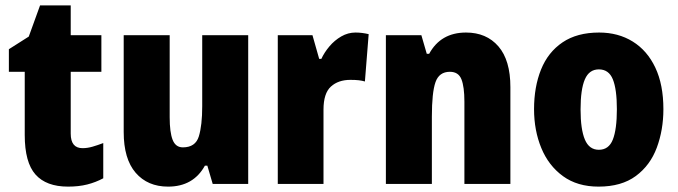

<svg xmlns="http://www.w3.org/2000/svg" viewBox="-20 -684 2523 714"><path d="M287 -133Q305 -133 324 -138.5Q343 -144 364 -152V-21Q336 -6 304.5 2Q273 10 233 10Q152 10 112 -35Q72 -80 72 -182V-417H13V-501L87 -548L129 -664H243V-553H357V-417H243V-187Q243 -133 287 -133Z M903 -553V0H771L751 -68H742Q699 10 605 10Q529 10 484.5 -41.5Q440 -93 440 -193V-553H611V-248Q611 -192 622 -164Q633 -136 660 -136Q707 -136 719.5 -177Q732 -218 732 -289V-553Z M1302 -563Q1326 -563 1351 -557L1337 -381Q1327 -384 1314.5 -385.5Q1302 -387 1283 -387Q1238 -387 1210.5 -362Q1183 -337 1183 -276V0H1013V-553H1142L1167 -465H1175Q1186 -489 1205 -511.5Q1224 -534 1249 -548.5Q1274 -563 1302 -563Z M1713 -563Q1789 -563 1833.5 -511.5Q1878 -460 1878 -360V0H1707V-306Q1707 -361 1696 -389Q1685 -417 1653 -417Q1613 -417 1599.5 -378.5Q1586 -340 1586 -250V0H1415V-553H1547L1567 -484H1576Q1619 -563 1713 -563Z M2447 -278Q2447 -201 2422.5 -135Q2398 -69 2344.5 -29.5Q2291 10 2206 10Q2127 10 2073.5 -29Q2020 -68 1993 -133.5Q1966 -199 1966 -278Q1966 -361 1992 -425.5Q2018 -490 2072 -526.5Q2126 -563 2208 -563Q2279 -563 2333 -529.5Q2387 -496 2417 -432.5Q2447 -369 2447 -278ZM2139 -277Q2139 -203 2155 -165Q2171 -127 2207 -127Q2244 -127 2259 -165Q2274 -203 2274 -278Q2274 -352 2259 -389Q2244 -426 2207 -426Q2171 -426 2155 -389Q2139 -352 2139 -277Z"/></svg>

Font: Noto Sans Gurmukhi UI Condensed Black
Style: Regular
Weight: 900
Width: 3
Designer: Jelle Bosma - Monotype Design Team
Foundry: Monotype Imaging Inc.
Version: Version 2.004; ttfautohint (v1.8.4.7-5d5b)